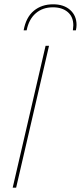

<svg xmlns="http://www.w3.org/2000/svg" viewBox="-20 -873 376 893"><path d="M90 -732Q101 -793 137.5 -823Q174 -853 227 -853Q277 -853 306.5 -826.5Q336 -800 336 -757Q336 -746 333 -732H319Q321 -748 321 -755Q321 -795 295 -817Q269 -839 226 -839Q178 -839 146 -811Q114 -783 104 -732ZM208 -660 55 0H39L192 -660Z"/></svg>

Font: Elaine Sans Thin
Style: Italic
Weight: 250
Italic angle: -13°
Designer: Wei Huang
Foundry: Wei Huang
Version: Version 2.001;December 24, 2019;FontCreator 12.0.0.2547 64-b